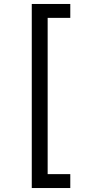

<svg xmlns="http://www.w3.org/2000/svg" viewBox="-20 -812 455 967"><path d="M140 -792H334V-722H220V65H334V135H140Z"/></svg>

Font: uhindi15
Style: Book
Weight: 400
Designer: Jelle Bosma - Monotype Design Team
Foundry: Monotype Imaging Inc.
Version: Version 2.003